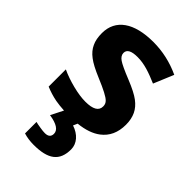

<svg xmlns="http://www.w3.org/2000/svg" viewBox="-237 -643 971 971"><g transform="rotate(45 248.5 -158.0)"><path d="M459 -162.1C459 -189 454.1 -212.4 444.8 -231.9C435.5 -251.5 420.9 -268.6 400.9 -283.7C380.9 -298.8 349.6 -314.9 307.1 -332C259.3 -351.1 228.5 -365.7 214.4 -375.5C200.2 -385.3 192.9 -397 192.9 -410.2C192.9 -434.1 214.8 -445.8 258.8 -445.8C308.1 -445.8 353.5 -429.2 408.2 -405.8L453.1 -513.2C391.1 -542 327.1 -556.2 261.2 -556.2C123 -556.2 44.9 -501 44.9 -403.8C44.9 -375.5 49.3 -351.6 58.6 -332.5C67.4 -313 81.5 -295.9 101.6 -280.8C121.1 -265.6 151.9 -249.5 193.8 -231.9C223.1 -219.7 246.6 -209 264.2 -199.7C299.3 -181.2 312 -169.4 312 -146C312 -114.7 285.2 -99.1 231 -99.1C204.6 -99.1 174.3 -103.5 139.6 -112.3C105 -121.1 73.7 -131.8 45.9 -145V-22C70.3 -11.7 96.7 -3.4 124.5 2C142.6 5.4 163.6 7.3 186.5 8.8L152.8 75.2C207 83.5 233.9 101.1 233.9 127.9C233.9 147.9 222.2 158.2 198.7 158.2C190.4 158.2 179.2 157.2 164.6 154.8C149.4 152.3 137.7 150.4 128.9 147.9V230C150.9 236.8 174.8 240.2 200.2 240.2C303.2 240.2 351.1 205.6 351.1 122.1C351.1 80.6 320.3 45.4 272 29.8L282.2 6.8C332.5 1.5 372.1 -12.2 400.9 -34.2C439.5 -63.5 459 -106 459 -162.1Z"/></g></svg>

Font: Noto Reveo Sans
Style: Bold
Weight: 700
Designer: Monotype Design team
Foundry: Monotype Imaging Inc.
Version: Version 1.04